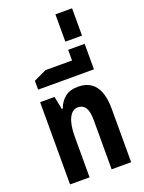

<svg xmlns="http://www.w3.org/2000/svg" viewBox="-186 -1117 902 1202"><g transform="rotate(-20 265.0 -516.0)"><path d="M64 0V-548H160L177 -462H184Q198 -504 231 -531Q264 -558 318 -558Q471 -558 471 -355V0H341V-329Q341 -386 324 -411.5Q307 -437 275 -437Q237 -437 215.5 -394Q194 -351 194 -271V0Z M79 -626V-685L164 -725H341V-796H451V-626Z M342 -850V-1032H453V-850Z"/></g></svg>

Font: Noto Sans Thai ExtCond
Style: Bold
Weight: 700
Width: 2
Designer: Monotype Design Team
Foundry: Monotype Imaging Inc.
Version: Version 2.002; ttfautohint (v1.8.4.7-5d5b)